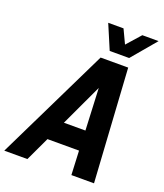

<svg xmlns="http://www.w3.org/2000/svg" viewBox="-201 -1025 965 1132"><g transform="rotate(20 281.0 -459.0)"><path d="M-38 0 308 -710H481L525 0H383L376 -151H178L107 0ZM359 -538 236 -275H371ZM596 -918 467 -765H345L280 -918H376L417 -831L494 -918Z"/></g></svg>

Font: Geist Mono
Style: Bold Italic
Weight: 700
Italic angle: -12°
Monospace: yes
Designer: Basement.studio, Andrés Briganti, Mateo Zaragoza
Foundry: Basement.studio, Vercel, Andrés Briganti, Guido Ferreyra, Mateo Zaragoza
Version: Version 1.500; ttfautohint (v1.8.4.7-5d5b)